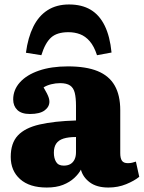

<svg xmlns="http://www.w3.org/2000/svg" viewBox="-20 -825 643 859"><path d="M189 14Q112 14 70 -23.5Q28 -61 28 -123Q28 -185 60 -219Q92 -253 157 -268Q222 -283 320 -286V-352Q320 -387 314.5 -409.5Q309 -432 293.5 -442.5Q278 -453 249 -453Q229 -453 209 -448Q189 -443 175 -434Q184 -419 190 -407Q196 -395 198.5 -386.5Q201 -378 201 -370Q201 -347 179.5 -331Q158 -315 114 -315Q76 -315 57.5 -333Q39 -351 39 -380Q39 -423 69 -456.5Q99 -490 154 -509Q209 -528 284 -528Q365 -528 416.5 -507Q468 -486 493 -442.5Q518 -399 518 -332V-140Q518 -117 525.5 -106Q533 -95 552 -95Q562 -95 571 -97Q580 -99 588 -102L603 -34Q581 -16 544.5 -1Q508 14 465 14Q413 14 382 -9Q351 -32 342 -66Q332 -47 312 -28.5Q292 -10 262 2Q232 14 189 14ZM265 -84Q283 -84 295 -91Q307 -98 313.5 -111.5Q320 -125 320 -144V-212Q286 -212 264 -205Q242 -198 231.5 -182.5Q221 -167 221 -142Q221 -117 231 -100.5Q241 -84 265 -84ZM289 -805Q346 -805 385.5 -781.5Q425 -758 448.5 -710Q472 -662 479 -590L414 -578Q401 -618 381.5 -640.5Q362 -663 338 -672Q314 -681 286 -681Q235 -681 208.5 -657Q182 -633 165 -578L96 -589Q105 -657 129 -705.5Q153 -754 193 -779.5Q233 -805 289 -805Z"/></svg>

Font: Literata ExtraBold
Style: Regular
Weight: 800
Designer: Latin by Veronika Burian and Jose Scaglione. Greek by Irene Vlachou. Cyrillic by Vera Evstafieva.
Foundry: TypeTogether
Version: Version 3.103;gftools[0.9.29]